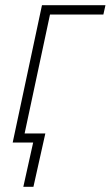

<svg xmlns="http://www.w3.org/2000/svg" viewBox="-20 -550 427 741"><path d="M70 171 108 0H29L142 -530H387L379 -494H173L75 -35H155L109 171Z"/></svg>

Font: Noto Sans Disp ExtLt
Style: Italic
Weight: 200
Italic angle: -12°
Designer: Monotype Design Team
Foundry: Monotype Imaging Inc.
Version: Version 2.000;GOOG;noto-source:20170915:90ef993387c0